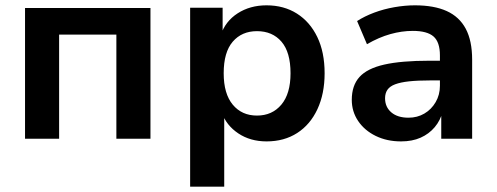

<svg xmlns="http://www.w3.org/2000/svg" viewBox="-20 -521 1866 721"><path d="M74 0V-491H545V0H417V-391H202V0Z M694 180V-492H816V-389H809Q826 -441 872.5 -471Q919 -501 981 -501Q1046 -501 1095 -470Q1144 -439 1171.5 -382Q1199 -325 1199 -246Q1199 -169 1172 -111Q1145 -53 1096 -21.5Q1047 10 981 10Q920 10 875 -20Q830 -50 813 -98H822V180ZM945 -87Q1002 -87 1036.5 -128Q1071 -169 1071 -246Q1071 -325 1037 -364.5Q1003 -404 945 -404Q888 -404 854 -364.5Q820 -325 820 -246Q820 -169 854 -128Q888 -87 945 -87Z M1486 10Q1433 10 1391 -10.5Q1349 -31 1325 -66.5Q1301 -102 1301 -146Q1301 -200 1330 -232Q1359 -264 1423 -278.5Q1487 -293 1593 -293H1647V-219H1595Q1548 -219 1516 -215.5Q1484 -212 1464 -204.5Q1444 -197 1435 -184Q1426 -171 1426 -152Q1426 -119 1449.5 -99Q1473 -79 1514 -79Q1547 -79 1573.5 -94.5Q1600 -110 1616 -137.5Q1632 -165 1632 -199V-313Q1632 -363 1608 -384Q1584 -405 1530 -405Q1489 -405 1446 -393Q1403 -381 1358 -355L1321 -442Q1349 -460 1385 -473.5Q1421 -487 1461 -494Q1501 -501 1538 -501Q1610 -501 1657.5 -479.5Q1705 -458 1729 -413Q1753 -368 1753 -297V0H1637V-104H1643Q1634 -69 1612.5 -43.5Q1591 -18 1559.5 -4Q1528 10 1486 10Z"/></svg>

Font: Nunito Sans 11pt
Style: Bold
Weight: 700
Version: Version 3.101;gftools[0.9.27]